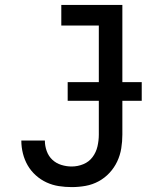

<svg xmlns="http://www.w3.org/2000/svg" viewBox="-20 -755 640 783"><path d="M273 8Q246 8 220 4Q194 0 170 -11Q146 -22 126 -40Q106 -58 93 -80.5Q80 -103 73.5 -129Q67 -155 67 -181V-182H163V-181Q163 -160 170.5 -139Q178 -118 193.5 -103.5Q209 -89 230 -82.5Q251 -76 272 -76Q297 -76 320 -85.5Q343 -95 357.5 -114.5Q372 -134 377.5 -158Q383 -182 383 -206V-651H230V-735H479V-206Q479 -178 474.5 -150Q470 -122 458 -96.5Q446 -71 426.5 -50Q407 -29 382 -15.5Q357 -2 329 3Q301 8 273 8ZM256 -344V-420H558V-344Z"/></svg>

Font: Iosevka Etoile Medium
Style: Regular
Weight: 500
Designer: Belleve Invis
Foundry: Belleve Invis
Version: Version 22.1.2; ttfautohint (v1.8.4)